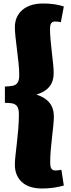

<svg xmlns="http://www.w3.org/2000/svg" viewBox="-20 -845 406 1098"><path d="M222 233Q145 233 105 196Q65 159 65 97Q65 76 68.5 44Q72 12 76.5 -27Q81 -66 84.5 -108Q88 -150 88 -191Q88 -224 77.5 -237.5Q67 -251 49 -254Q31 -257 8 -257V-350Q31 -351 50 -354Q69 -357 79.5 -370.5Q90 -384 90 -416Q90 -446 86 -484.5Q82 -523 77 -562Q72 -601 68.5 -634.5Q65 -668 65 -689Q65 -751 108 -788Q151 -825 227 -825Q260 -825 288.5 -821Q317 -817 345 -808L328 -718Q321 -720 312.5 -721Q304 -722 294 -722Q284 -722 278 -717.5Q272 -713 269 -704Q266 -695 266 -680Q266 -654 269 -618.5Q272 -583 276.5 -546Q281 -509 284 -478Q287 -447 287 -430Q287 -394 275.5 -370Q264 -346 242 -330Q220 -314 188 -304Q220 -294 242 -277.5Q264 -261 276 -237Q288 -213 288 -177Q288 -160 285 -128.5Q282 -97 277.5 -59.5Q273 -22 270 15.5Q267 53 267 86Q267 101 270 111Q273 121 280 125.5Q287 130 299 130Q305 130 314.5 128.5Q324 127 331 126L345 216Q318 224 286 228.5Q254 233 222 233Z"/></svg>

Font: Literata Black
Style: Regular
Weight: 900
Designer: Latin by Veronika Burian and Jose Scaglione. Greek by Irene Vlachou. Cyrillic by Vera Evstafieva.
Foundry: TypeTogether
Version: Version 3.103;gftools[0.9.29]